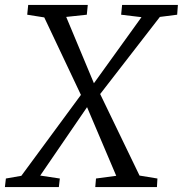

<svg xmlns="http://www.w3.org/2000/svg" viewBox="-51 -763 746 783"><path d="M-31 0 -27 -35 36 -46 279 -376 332 -423.5 526 -693 443 -703 447 -743H674.5L671.5 -703L601 -694L357.5 -379.5L304 -326L113 -47L193 -35L189 0ZM337.5 0 340.5 -35 423 -46 304 -326 279 -376 129.5 -692 60 -703 64 -743H307L303 -703L219 -694L332 -423.5L357.5 -379.5L518 -47L591 -35L589 0Z"/></svg>

Font: Merriweather Light
Style: Italic
Weight: 300
Italic angle: -7.8°
Designer: Eben Sorkin
Foundry: Eben Sorkin
Version: Version 2.101